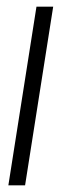

<svg xmlns="http://www.w3.org/2000/svg" viewBox="-20 -554 187 574"><path d="M55 0H5L89 -534H139Z"/></svg>

Font: Georama Condensed Light
Style: Italic
Weight: 300
Width: 3
Italic angle: -9°
Designer: Jean-Baptiste Levee
Foundry: Production Type
Version: Version 1.000